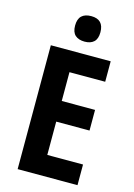

<svg xmlns="http://www.w3.org/2000/svg" viewBox="-137 -999 746 1069"><g transform="rotate(15 236.5 -464.5)"><path d="M421 0H76V-714H421V-596H215V-430H407V-311H215V-119H421ZM252 -929Q324 -929 324 -855Q324 -817 305 -799.5Q286 -782 252 -782Q217 -782 197.5 -799.5Q178 -817 178 -855Q178 -893 197 -911Q216 -929 252 -929Z"/></g></svg>

Font: Noto Sans Gurmukhi Condensed
Style: Bold
Weight: 700
Width: 3
Designer: Jelle Bosma - Monotype Design Team
Foundry: Monotype Imaging Inc.
Version: Version 2.004; ttfautohint (v1.8.4.7-5d5b)